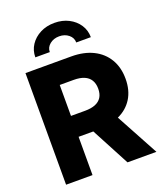

<svg xmlns="http://www.w3.org/2000/svg" viewBox="-169 -1066 1000 1176"><g transform="rotate(-20 331.0 -478.0)"><path d="M55.7 0V-727.5H354Q436 -727.5 495.6 -698Q555.2 -668.5 587.6 -614Q620.1 -559.6 620.1 -485.4Q620.1 -410.6 587.2 -357.7Q554.2 -304.7 493.2 -277.1Q432.1 -249.5 348.1 -249.5H159.2V-385.7H319.8Q359.9 -385.7 387 -396.7Q414.1 -407.7 428 -429.7Q441.9 -451.7 441.9 -485.4Q441.9 -519 428 -541.7Q414.1 -564.5 387 -575.9Q359.9 -587.4 319.8 -587.4H228V0ZM456.1 0 280.3 -332H464.8L644.5 0ZM326.7 -956.1Q378.4 -956.1 419.2 -935.1Q460 -914.1 483.6 -878.2Q507.3 -842.3 507.3 -797.4H412.1Q412.1 -828.1 387.2 -848.4Q362.3 -868.7 326.2 -868.7Q290 -868.7 264.9 -848.4Q239.7 -828.1 239.7 -797.4H145.5Q145.5 -842.3 169.2 -878.2Q192.9 -914.1 233.9 -935.1Q274.9 -956.1 326.7 -956.1Z"/></g></svg>

Font: Inter 16pt ExtraBold
Style: Regular
Weight: 800
Version: Version 4.001;git-66647c0bb